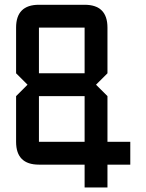

<svg xmlns="http://www.w3.org/2000/svg" viewBox="-20 -704 626 821"><path d="M48.8 -585.9Q48.8 -683.6 146.5 -683.6H341.8Q439.5 -683.6 439.5 -585.9V-390.6L390.6 -341.8L439.5 -293V-97.7H537.1V0H439.5V97.7H341.8V0H146.5Q48.8 0 48.8 -97.7V-293L97.7 -341.8L48.8 -390.6ZM146.5 -585.9V-390.6H341.8V-585.9ZM341.8 -293H146.5V-97.7H341.8Z"/></svg>

Font: BabelStone Runic Beorhtric
Style: Regular
Weight: 400
Designer: Andrew West
Foundry: BabelStone
Version: Version 7.004;November 9, 2023